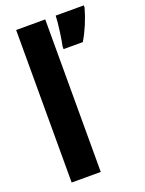

<svg xmlns="http://www.w3.org/2000/svg" viewBox="-144 -829 678 899"><g transform="rotate(-20 195.0 -380.0)"><path d="M198 0V-760H53V0ZM390 -749V-760H250C249 -722 238 -645 231 -613V-600H327C353 -643 376 -698 390 -749Z"/></g></svg>

Font: Noto Sans Devanagari ExtraCondensed ExtraBold
Style: Regular
Weight: 800
Width: 2
Designer: Jelle Bosma - Monotype Design Team
Foundry: Monotype Imaging Inc.
Version: Version 2.004